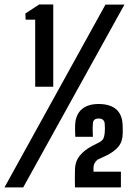

<svg xmlns="http://www.w3.org/2000/svg" viewBox="-90 -820 584 840"><path d="M64 -440.5V-734H22L21 -761L81.5 -800.5H143V-440.5ZM-70.5 0 371.5 -800H454.5L11.5 0ZM238 0Q237.5 -23 237.5 -38.5Q237.5 -54 238 -76Q238.5 -114 259 -139Q279.5 -164 312.5 -181L345.5 -198Q359 -206 362.8 -214.8Q366.5 -223.5 368 -237.5Q369 -248.5 369 -258.5Q369 -268.5 368 -279.5Q367.5 -289 361.2 -295.2Q355 -301.5 341.5 -301.5Q317.5 -301.5 316.5 -280Q315 -264 315.5 -248Q316 -232 316.5 -221.5H239.5Q239 -232.5 238.5 -245.5Q238 -258.5 238.5 -270Q240 -317.5 266.8 -341.2Q293.5 -365 341 -365Q393 -365 419.5 -340.8Q446 -316.5 446.5 -270Q446.5 -265 446.8 -260Q447 -255 447 -249.5Q447 -244 447 -237.5Q446.5 -201 428.5 -179Q410.5 -157 376.5 -140L337 -121.5Q330 -116.5 324.5 -107Q319 -97.5 319 -85V-69H439V0Z"/></svg>

Font: Big Shoulders Display Thin
Style: Bold
Weight: 700
Version: Version 2.002